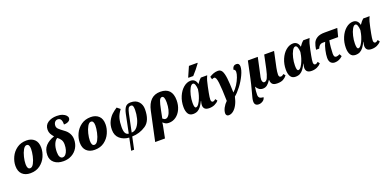

<svg xmlns="http://www.w3.org/2000/svg" viewBox="-1 -1935 6695 3314"><g transform="rotate(-20 3346.5 -278.0)"><path d="M38 -196Q38 -277 75.5 -358Q113 -439 187 -492.5Q261 -546 365 -546Q454 -546 509.5 -495Q565 -444 565 -341Q565 -262 529 -180.5Q493 -99 420 -44.5Q347 10 242 10Q148 10 93 -42.5Q38 -95 38 -196ZM393 -382Q393 -470 342 -470Q307 -470 277.5 -419Q248 -368 230.5 -295.5Q213 -223 213 -166Q213 -73 265 -73Q303 -73 332 -126.5Q361 -180 377 -254Q393 -328 393 -382Z M619 -181Q619 -288 677.5 -351.5Q736 -415 839 -449Q808 -484 790.5 -517Q773 -550 773 -592Q773 -677 838.5 -721Q904 -765 1001 -765Q1062 -765 1104.5 -748.5Q1147 -732 1168.5 -708Q1190 -684 1190 -660Q1190 -624 1156.5 -603.5Q1123 -583 1070 -583Q1074 -704 997 -704Q964 -704 943 -678Q922 -652 922 -611Q922 -579 948 -552.5Q974 -526 1039 -479Q1092 -442 1119.5 -392Q1147 -342 1147 -284Q1147 -198 1108 -131Q1069 -64 1001.5 -27Q934 10 850 10Q745 10 682 -41.5Q619 -93 619 -181ZM963 -256Q963 -310 941.5 -343.5Q920 -377 882 -405Q842 -383 816.5 -322.5Q791 -262 791 -175Q791 -118 809 -87.5Q827 -57 858 -57Q888 -57 912 -83.5Q936 -110 949.5 -155.5Q963 -201 963 -256Z M1219 -196Q1219 -277 1256.5 -358Q1294 -439 1368 -492.5Q1442 -546 1546 -546Q1635 -546 1690.5 -495Q1746 -444 1746 -341Q1746 -262 1710 -180.5Q1674 -99 1601 -44.5Q1528 10 1423 10Q1329 10 1274 -42.5Q1219 -95 1219 -196ZM1574 -382Q1574 -470 1523 -470Q1488 -470 1458.5 -419Q1429 -368 1411.5 -295.5Q1394 -223 1394 -166Q1394 -73 1446 -73Q1484 -73 1513 -126.5Q1542 -180 1558 -254Q1574 -328 1574 -382Z M2052 15Q1950 8 1883 -50Q1816 -108 1816 -212Q1816 -302 1850 -368Q1884 -434 1927.5 -473.5Q1971 -513 2024 -547L2082 -500Q2025 -426 2007 -356.5Q1989 -287 1989 -199Q1989 -125 2008 -90.5Q2027 -56 2067 -52L2137 -394Q2153 -471 2184 -510Q2215 -549 2279 -549Q2374 -549 2424.5 -494Q2475 -439 2475 -354Q2475 -143 2360.5 -66Q2246 11 2107 14L2059 240H2005ZM2310 -402Q2310 -448 2301 -471Q2292 -494 2264 -494Q2231 -494 2216 -464.5Q2201 -435 2189 -379L2121 -52Q2184 -53 2227 -109Q2270 -165 2290 -245.5Q2310 -326 2310 -402Z M2560 -293Q2614 -546 2822 -546Q3041 -546 3041 -312Q3041 -222 3007.5 -148Q2974 -74 2915.5 -32Q2857 10 2785 10Q2750 10 2727.5 -1Q2705 -12 2677 -37Q2675 0 2664 49L2626 240H2446ZM2867 -335Q2867 -451 2821 -451Q2788 -451 2769.5 -403.5Q2751 -356 2730 -249L2700 -99Q2717 -86 2728 -80Q2739 -74 2753 -74Q2784 -74 2810.5 -109Q2837 -144 2852 -204Q2867 -264 2867 -335Z M3111 -161Q3111 -263 3148.5 -351.5Q3186 -440 3248.5 -493Q3311 -546 3381 -546Q3424 -546 3452.5 -520Q3481 -494 3490 -446H3491Q3533 -509 3567 -536H3684Q3663 -491 3651 -449.5Q3639 -408 3627 -347L3606 -242Q3590 -160 3590 -120Q3590 -100 3598.5 -87.5Q3607 -75 3621 -75Q3634 -75 3646 -81Q3658 -87 3674 -101L3700 -65Q3671 -31 3626 -10.5Q3581 10 3527 10Q3470 10 3445 -14.5Q3420 -39 3420 -81Q3420 -112 3434 -157H3430Q3401 -99 3375 -64Q3349 -29 3314.5 -9.5Q3280 10 3230 10Q3168 10 3139.5 -36Q3111 -82 3111 -161ZM3440 -299 3452 -364Q3450 -414 3437.5 -449Q3425 -484 3401 -484Q3372 -484 3344.5 -435.5Q3317 -387 3300 -314Q3283 -241 3283 -174Q3283 -125 3290.5 -103Q3298 -81 3313 -81Q3340 -81 3366.5 -119.5Q3393 -158 3412.5 -209.5Q3432 -261 3440 -299ZM3366 -621Q3414 -724 3443 -796H3601L3598 -784Q3537 -697 3453 -606H3362Z M3750 189Q3750 142 3778.5 88.5Q3807 35 3850 -5Q3845 -229 3831.5 -342Q3818 -455 3782 -455Q3765 -455 3739 -442L3725 -493Q3763 -517 3801 -531Q3839 -545 3882 -545Q3930 -545 3955 -503.5Q3980 -462 3991.5 -369Q4003 -276 4007 -102Q4053 -142 4091.5 -203Q4130 -264 4152.5 -323.5Q4175 -383 4175 -421Q4175 -461 4142 -471Q4150 -509 4169.5 -527.5Q4189 -546 4218 -546Q4247 -546 4261.5 -529.5Q4276 -513 4276 -485Q4276 -420 4233 -329Q4190 -238 4126.5 -154.5Q4063 -71 4008 -28Q3991 52 3959.5 112.5Q3928 173 3886.5 206.5Q3845 240 3799 240Q3775 240 3762.5 225Q3750 210 3750 189Z M4275 162Q4275 136 4283 101Q4291 66 4309 2Q4348 -142 4365 -225L4431 -536H4613L4545 -221Q4543 -214 4538 -190.5Q4533 -167 4533 -146Q4533 -122 4543 -104Q4553 -86 4570 -86Q4608 -86 4632.5 -136.5Q4657 -187 4679 -290L4731 -536H4912L4851 -250Q4836 -173 4836 -129Q4836 -80 4871 -80Q4886 -80 4896 -85Q4906 -90 4928 -106L4954 -72Q4925 -34 4884 -12Q4843 10 4777 10Q4709 10 4684.5 -19.5Q4660 -49 4661 -95H4656Q4625 -44 4590.5 -17Q4556 10 4511 10Q4435 10 4392 -70Q4378 11 4378 76Q4378 112 4396.5 130.5Q4415 149 4469 153Q4461 194 4425 217Q4389 240 4352 240Q4275 240 4275 162Z M4992 -161Q4992 -263 5029.5 -351.5Q5067 -440 5129.5 -493Q5192 -546 5262 -546Q5305 -546 5333.5 -520Q5362 -494 5371 -446H5372Q5414 -509 5448 -536H5565Q5544 -491 5532 -449.5Q5520 -408 5508 -347L5487 -242Q5471 -160 5471 -120Q5471 -100 5479.5 -87.5Q5488 -75 5502 -75Q5515 -75 5527 -81Q5539 -87 5555 -101L5581 -65Q5552 -31 5507 -10.5Q5462 10 5408 10Q5351 10 5326 -14.5Q5301 -39 5301 -81Q5301 -112 5315 -157H5311Q5282 -99 5256 -64Q5230 -29 5195.5 -9.5Q5161 10 5111 10Q5049 10 5020.5 -36Q4992 -82 4992 -161ZM5321 -299 5333 -364Q5331 -414 5318.5 -449Q5306 -484 5282 -484Q5253 -484 5225.5 -435.5Q5198 -387 5181 -314Q5164 -241 5164 -174Q5164 -125 5171.5 -103Q5179 -81 5194 -81Q5221 -81 5247.5 -119.5Q5274 -158 5293.5 -209.5Q5313 -261 5321 -299Z M5732 -110Q5732 -166 5749.5 -245.5Q5767 -325 5795 -382H5746Q5687 -382 5658 -307H5600Q5610 -378 5630.5 -426.5Q5651 -475 5701 -505.5Q5751 -536 5840 -536H6073L6033 -382H5871Q5860 -330 5853.5 -259.5Q5847 -189 5847 -146Q5847 -109 5857.5 -92.5Q5868 -76 5891 -76Q5917 -76 5954 -96L5978 -53Q5913 10 5832 10Q5788 10 5760 -19Q5732 -48 5732 -110Z M6094 -161Q6094 -263 6131.5 -351.5Q6169 -440 6231.5 -493Q6294 -546 6364 -546Q6407 -546 6435.5 -520Q6464 -494 6473 -446H6474Q6516 -509 6550 -536H6667Q6646 -491 6634 -449.5Q6622 -408 6610 -347L6589 -242Q6573 -160 6573 -120Q6573 -100 6581.5 -87.5Q6590 -75 6604 -75Q6617 -75 6629 -81Q6641 -87 6657 -101L6683 -65Q6654 -31 6609 -10.5Q6564 10 6510 10Q6453 10 6428 -14.5Q6403 -39 6403 -81Q6403 -112 6417 -157H6413Q6384 -99 6358 -64Q6332 -29 6297.5 -9.5Q6263 10 6213 10Q6151 10 6122.5 -36Q6094 -82 6094 -161ZM6423 -299 6435 -364Q6433 -414 6420.5 -449Q6408 -484 6384 -484Q6355 -484 6327.5 -435.5Q6300 -387 6283 -314Q6266 -241 6266 -174Q6266 -125 6273.5 -103Q6281 -81 6296 -81Q6323 -81 6349.5 -119.5Q6376 -158 6395.5 -209.5Q6415 -261 6423 -299Z"/></g></svg>

Font: Noto Serif NarrowBlack
Style: Italic
Weight: 900
Width: 4
Italic angle: -12°
Designer: Monotype Design Team
Foundry: Monotype Imaging Inc.
Version: Version 1.001